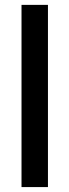

<svg xmlns="http://www.w3.org/2000/svg" viewBox="-20 -760 282 780"><path d="M67.4 -740.2H174.8V0H67.4Z"/></svg>

Font: Lato-SemiBold
Style: Regular
Weight: 500
Designer: Lukasz Dziedzic with Adam Twardoch and Botio Nikoltchev
Foundry: tyPoland Lukasz Dziedzic
Version: ""